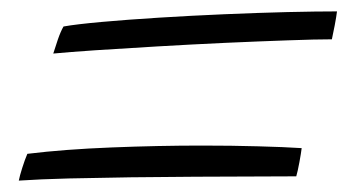

<svg xmlns="http://www.w3.org/2000/svg" viewBox="-20 -554 612 337"><path d="M91.5 -507.5Q114 -511.5 158.5 -515.5Q203 -519.5 259 -523Q315 -526.5 373.5 -529Q432 -531.5 484 -532.8Q536 -534 571.5 -534Q570.5 -525.5 567.5 -509.5Q564.5 -493.5 562.5 -485Q535 -485 485.5 -483.2Q436 -481.5 375.8 -478.8Q315.5 -476 255.8 -472.5Q196 -469 147.5 -465.8Q99 -462.5 73.5 -460Q76.5 -470 81.5 -484.5Q86.5 -499 91.5 -507.5ZM28 -284Q93.5 -292 175.8 -295.2Q258 -298.5 334 -298.5Q387 -298.5 433 -297.2Q479 -296 509.5 -294Q508.5 -285.5 505.5 -269.2Q502.5 -253 500 -244.5Q471 -244.5 424.5 -244.2Q378 -244 322.2 -243.8Q266.5 -243.5 209.5 -242.8Q152.5 -242 101.2 -240.8Q50 -239.5 13 -237Q14.5 -245 19 -259.2Q23.5 -273.5 28 -284Z"/></svg>

Font: Grandstander ExtraLight
Style: Italic
Weight: 200
Italic angle: -15°
Designer: Tyler Finck
Foundry: Etcetera Type Co
Version: Version 1.200; ttfautohint (v1.8.3)